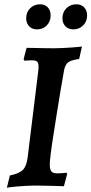

<svg xmlns="http://www.w3.org/2000/svg" viewBox="-20 -865 426 895"><path d="M278 -534Q270 -489 261 -435.5Q252 -382 243.5 -327.5Q235 -273 227.5 -225.5Q220 -178 216 -144.5Q212 -111 212 -98Q212 -74 220 -65.5Q228 -57 245 -57Q262 -57 276 -58.5Q290 -60 290 -60L293 -54L278 3Q278 3 263 2.5Q248 2 225.5 1.5Q203 1 180 0.5Q157 0 140 0Q121 0 98.5 1.5Q76 3 56.5 4.5Q37 6 24.5 8Q12 10 12 10L26 -47Q70 -56 87 -73.5Q104 -91 109 -132L158 -531Q162 -563 156.5 -573.5Q151 -584 129 -584Q120 -584 107 -583Q94 -582 94 -582Q93 -584 92 -585.5Q91 -587 90 -589L104 -642Q112 -642 134.5 -641.5Q157 -641 184 -640.5Q211 -640 232 -640Q248 -640 270 -641Q292 -642 313 -643.5Q334 -645 348 -646.5Q362 -648 362 -648L349 -590Q311 -585 297 -574Q283 -563 278 -534ZM322 -728Q299 -728 285 -742.5Q271 -757 271 -780Q271 -808 289.5 -826.5Q308 -845 336 -845Q359 -845 372.5 -830.5Q386 -816 386 -793Q386 -765 367.5 -746.5Q349 -728 322 -728ZM152 -728Q130 -728 116 -742.5Q102 -757 102 -780Q102 -808 120.5 -826.5Q139 -845 167 -845Q190 -845 203 -830.5Q216 -816 216 -793Q216 -765 198 -746.5Q180 -728 152 -728Z"/></svg>

Font: Alegreya SemiBold
Style: Italic
Weight: 600
Italic angle: -7°
Designer: Juan Pablo del Peral
Foundry: Huerta Tipografica
Version: Version 2.009